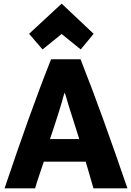

<svg xmlns="http://www.w3.org/2000/svg" viewBox="-20 -1026 721 1056"><path d="M681 10H494C461 -105 457 -118 451 -137H221C205 -89 187 -38 173 10H5C97 -262 175 -484 261 -700H423C509 -483 587 -263 681 10ZM416 -261C396 -325 376 -387 357 -447C347 -480 340 -508 336 -517C333 -511 326 -488 320 -464C301 -399 278 -331 255 -261ZM319 -839 214 -754 140 -840 319 -1006 495 -840 424 -754Z"/></svg>

Font: Repo ExtraBold
Style: Bold
Weight: 700
Designer: Stefan Peev
Foundry: Context Ltd
Version: Version 1.502